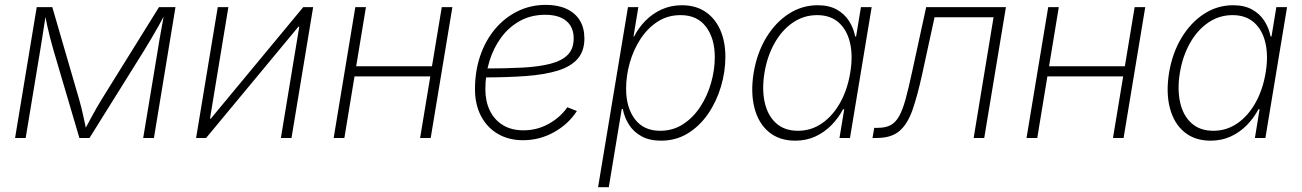

<svg xmlns="http://www.w3.org/2000/svg" viewBox="-20 -572 5398 796"><path d="M42.5 0 132.3 -542.5H196.8L308.6 -158.2Q313.5 -141.1 317.6 -124.3Q321.8 -107.4 325.2 -91.6Q328.6 -75.7 332 -60.3Q335.4 -44.9 338.4 -29.8H328.6Q337.4 -45.4 345.5 -60.8Q353.5 -76.2 362.3 -92Q371.1 -107.9 380.4 -124.5Q389.6 -141.1 400.4 -158.2L639.2 -542.5H707.5L618.2 0H573.7L633.8 -362.3Q636.7 -381.3 640.1 -401.1Q643.6 -420.9 647 -440.4Q650.4 -460 654.1 -479.7Q657.7 -499.5 661.1 -518.1H666.5Q652.3 -490.7 638.2 -465.8Q624 -440.9 609.4 -415.8Q594.7 -390.6 577.6 -362.8L351.1 0H309.1L202.1 -362.8Q194.3 -390.6 187.7 -415.5Q181.2 -440.4 175.8 -465.6Q170.4 -490.7 165 -518.1H170.9Q168 -498.5 165 -479.2Q162.1 -460 158.9 -440.7Q155.8 -421.4 152.8 -401.6Q149.9 -381.8 146.5 -362.3L86.4 0Z M1188.5 0H1144.5L1220.7 -461.4H1217.3L834.5 0H793L882.8 -542.5H926.8L850.6 -80.1H854L1237.3 -542.5H1278.3Z M1784.7 -297.4 1777.8 -255.4H1437.5L1444.8 -297.4ZM1497.1 -542.5 1407.7 0H1363.3L1453.1 -542.5ZM1855.5 -542.5 1765.6 0H1721.7L1811.5 -542.5Z M2148.4 9.3Q2088.9 9.3 2043.9 -17.1Q1999 -43.5 1974.1 -91.1Q1949.2 -138.7 1949.2 -202.1Q1949.2 -276.9 1970.9 -340.6Q1992.7 -404.3 2032.5 -451.7Q2072.3 -499 2126 -525.4Q2179.7 -551.8 2243.2 -551.8Q2293.5 -551.8 2329.3 -534.9Q2365.2 -518.1 2384 -487.1Q2402.8 -456.1 2402.8 -412.6Q2402.8 -360.4 2375 -328.4Q2347.2 -296.4 2293.5 -279.5Q2239.7 -262.7 2161.4 -256.8Q2083 -251 1982.4 -251L1986.3 -288.1Q2076.7 -288.1 2146 -291.7Q2215.3 -295.4 2262.7 -307.9Q2310.1 -320.3 2334.2 -345.2Q2358.4 -370.1 2358.4 -412.6Q2358.4 -459.5 2327.9 -485.1Q2297.4 -510.7 2240.2 -510.7Q2182.6 -510.7 2136.7 -485.8Q2090.8 -460.9 2058.6 -417.7Q2026.4 -374.5 2009.3 -319.1Q1992.2 -263.7 1992.2 -202.1Q1992.2 -152.3 2010.7 -113.8Q2029.3 -75.2 2064.7 -53.5Q2100.1 -31.7 2150.4 -31.7Q2206.1 -31.7 2254.4 -58.3Q2302.7 -85 2332 -127.4L2371.6 -111.8Q2337.4 -58.1 2277.6 -24.4Q2217.8 9.3 2148.4 9.3Z M2459.5 204.1 2583.5 -542.5H2626.5L2606.4 -420.9H2608.9Q2627.4 -457 2656.2 -486.3Q2685.1 -515.6 2723.4 -533Q2761.7 -550.3 2807.1 -550.3Q2863.8 -550.3 2904.1 -523.4Q2944.3 -496.6 2965.8 -448.5Q2987.3 -400.4 2987.3 -335.9Q2987.3 -274.9 2969 -213.1Q2950.7 -151.4 2916 -100.6Q2881.3 -49.8 2832 -19.3Q2782.7 11.2 2720.2 11.2Q2673.3 11.2 2640.4 -6.6Q2607.4 -24.4 2588.1 -54.4Q2568.8 -84.5 2562 -120.1H2557.6L2503.9 204.1ZM2716.8 -29.8Q2770 -29.8 2812 -57.1Q2854 -84.5 2883.3 -129.4Q2912.6 -174.3 2928 -228.3Q2943.4 -282.2 2943.4 -335Q2943.4 -412.6 2907 -460.9Q2870.6 -509.3 2801.8 -509.3Q2748 -509.3 2706.3 -482.2Q2664.6 -455.1 2635.3 -410.2Q2606 -365.2 2590.8 -311.3Q2575.7 -257.3 2575.7 -204.1Q2575.7 -126.5 2612.1 -78.1Q2648.4 -29.8 2716.8 -29.8Z M3276.9 11.2Q3210.9 11.2 3167.7 -24.7Q3124.5 -60.5 3107.9 -124.3Q3091.3 -188 3104.5 -270Q3118.2 -352.1 3156.2 -415.3Q3194.3 -478.5 3249.5 -514.4Q3304.7 -550.3 3370.1 -550.3Q3416.5 -550.3 3448.5 -532.7Q3480.5 -515.1 3499.5 -485.6Q3518.6 -456.1 3525.4 -420.9H3529.3L3549.3 -542.5H3593.8L3503.9 0H3460.4L3480 -119.1H3475.1Q3456.5 -83.5 3427.5 -53.7Q3398.4 -23.9 3360.6 -6.3Q3322.8 11.2 3276.9 11.2ZM3288.1 -29.8Q3343.3 -29.8 3388.2 -61Q3433.1 -92.3 3463.4 -146.7Q3493.7 -201.2 3504.9 -270.5Q3516.6 -339.8 3504.2 -393.8Q3491.7 -447.8 3457.3 -478.5Q3422.9 -509.3 3367.7 -509.3Q3312 -509.3 3266.6 -478Q3221.2 -446.8 3190.9 -392.6Q3160.6 -338.4 3149.4 -270.5Q3138.2 -202.1 3150.4 -147.5Q3162.6 -92.8 3197.5 -61.3Q3232.4 -29.8 3288.1 -29.8Z M3597.2 0 3604.5 -42H3618.7Q3650.9 -42 3671.9 -53Q3692.9 -64 3707.5 -90.1Q3722.2 -116.2 3734.6 -161.6Q3747.1 -207 3761.7 -275.4L3819.8 -542.5H4150.4L4060.5 0H4016.6L4099.1 -500.5H3854.5L3803.2 -264.6Q3783.2 -173.3 3762.5 -114.7Q3741.7 -56.2 3708 -28.1Q3674.3 0 3615.2 0Z M4657.2 -297.4 4650.4 -255.4H4310.1L4317.4 -297.4ZM4369.6 -542.5 4280.3 0H4235.8L4325.7 -542.5ZM4728 -542.5 4638.2 0H4594.2L4684.1 -542.5Z M4999 11.2Q4933.1 11.2 4889.9 -24.7Q4846.7 -60.5 4830.1 -124.3Q4813.5 -188 4826.7 -270Q4840.3 -352.1 4878.4 -415.3Q4916.5 -478.5 4971.7 -514.4Q5026.9 -550.3 5092.3 -550.3Q5138.7 -550.3 5170.7 -532.7Q5202.6 -515.1 5221.7 -485.6Q5240.7 -456.1 5247.6 -420.9H5251.5L5271.5 -542.5H5315.9L5226.1 0H5182.6L5202.1 -119.1H5197.3Q5178.7 -83.5 5149.7 -53.7Q5120.6 -23.9 5082.8 -6.3Q5044.9 11.2 4999 11.2ZM5010.3 -29.8Q5065.4 -29.8 5110.4 -61Q5155.3 -92.3 5185.5 -146.7Q5215.8 -201.2 5227.1 -270.5Q5238.8 -339.8 5226.3 -393.8Q5213.9 -447.8 5179.4 -478.5Q5145 -509.3 5089.8 -509.3Q5034.2 -509.3 4988.8 -478Q4943.4 -446.8 4913.1 -392.6Q4882.8 -338.4 4871.6 -270.5Q4860.4 -202.1 4872.6 -147.5Q4884.8 -92.8 4919.7 -61.3Q4954.6 -29.8 5010.3 -29.8Z"/></svg>

Font: Inter 16pt ExtraLight
Style: Italic
Weight: 250
Italic angle: -9.3988°
Version: Version 4.001;git-66647c0bb